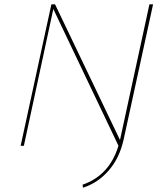

<svg xmlns="http://www.w3.org/2000/svg" viewBox="-20 -678 754 893"><path d="M675 -658H692L555 -29Q536 57 485.5 115Q435 173 366 195L364 181Q489 138 531 0L228 -636L91 0H76L219 -658H236L538 -27L539 -31Z"/></svg>

Font: EauTestInfant Thin
Style: Italic
Weight: 250
Italic angle: -12°
Designer: Christian Thalmann (Catharsis Fonts)
Version: Version 0.001;PS 000.001;hotconv 1.0.88;makeotf.lib2.5.64775